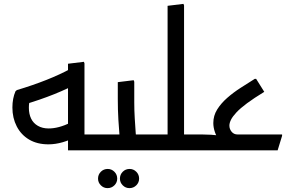

<svg xmlns="http://www.w3.org/2000/svg" viewBox="-20 -776 1540 991"><path d="M230 -31Q172 -31 130.5 -55.5Q89 -80 66.5 -123.5Q44 -167 44 -221Q44 -268 60 -305L67 -311Q150 -336 219.5 -363.5Q289 -391 346 -422L388 -350Q332 -319 260 -290Q188 -261 97 -234L133 -264Q133 -257 131 -246Q129 -235 129 -220Q129 -188 140.5 -164Q152 -140 175.5 -126.5Q199 -113 231 -113Q257 -113 285 -120.5Q313 -128 347 -144L380 -74Q342 -53 304 -42Q266 -31 230 -31ZM331 0V-82H502V0ZM331 0V-447L413 -457L416 -449V0ZM502 0V-82Q514 -82 518 -71Q522 -60 522 -42Q522 -24 518 -12Q514 0 502 0Z M535 195Q515 195 500.5 180.5Q486 166 486 146Q486 125 500.5 110.5Q515 96 536 96Q556 96 570.5 110.5Q585 125 585 146Q585 166 570.5 180.5Q556 195 535 195ZM648 195Q628 195 613.5 180.5Q599 166 599 146Q599 125 613.5 110.5Q628 96 649 96Q669 96 683.5 110.5Q698 125 698 146Q698 166 683.5 180.5Q669 195 648 195Z M649 0V-82H759V0ZM759 0V-82Q771 -82 775 -71Q779 -60 779 -42Q779 -24 775 -12Q771 0 759 0ZM597 0 600 -42Q600 -42 597 -74.5Q594 -107 591 -158Q588 -209 588 -265V-352L670 -362L673 -354V-247Q673 -206 675.5 -165Q678 -124 680.5 -89.5Q683 -55 685.5 -34.5Q688 -14 688 -14L673 0ZM502 0V-82H608V0ZM502 0Q491 0 486.5 -12Q482 -24 482 -42Q482 -60 486.5 -71Q491 -82 502 -82Z M900 0V-82H1016V0ZM1016 0V-82Q1028 -82 1032 -71Q1036 -60 1036 -42Q1036 -24 1032 -12Q1028 0 1016 0ZM845 0V-746L927 -756L930 -748V-14L915 0ZM759 0V-82H890V0ZM759 0Q748 0 743.5 -12Q739 -24 739 -42Q739 -60 743.5 -71Q748 -82 759 -82Z M1113 -47Q1081 -96 1081 -141Q1081 -179 1101 -211Q1121 -243 1153 -271Q1185 -299 1222.5 -323Q1260 -347 1295 -369H1302L1344 -302Q1290 -269 1255 -243Q1220 -217 1200 -195.5Q1180 -174 1172 -157.5Q1164 -141 1164 -128Q1164 -110 1175.5 -96Q1187 -82 1206 -82ZM1016 0V-82H1022Q1046 -82 1069.5 -80.5Q1093 -79 1108.5 -77Q1124 -75 1124 -75L1148 -82H1436V-75L1413 0ZM1016 0Q1005 0 1000.5 -12Q996 -24 996 -42Q996 -60 1000.5 -71Q1005 -82 1016 -82Z"/></svg>

Font: Fustat Medium
Style: Regular
Weight: 500
Designer: Mohamed Gaber, Khaled Hosny, Laura Garcia Mut
Foundry: Kief Type Foundry, Alif Type Foundry, Hard Type Foundry
Version: Version 1.007